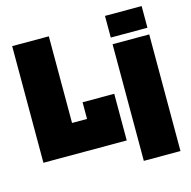

<svg xmlns="http://www.w3.org/2000/svg" viewBox="-122 -852 1110 1113"><g transform="rotate(-15 432.5 -295.0)"><path d="M40 0V-700H260V-180H350V-280H540V0ZM605 140V-560H825V140ZM605 -600V-730H825V-600Z"/></g></svg>

Font: Tektur Black
Style: Regular
Weight: 900
Designer: Adam Jagosz
Foundry: Adam Jagosz
Version: Version 1.005;gftools[0.9.30]